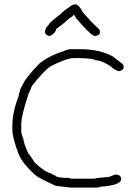

<svg xmlns="http://www.w3.org/2000/svg" viewBox="-20 -891 626 886"><path d="M302.7 -664.1H347.7Q439 -664.1 500 -630.9Q546.4 -596.2 546.9 -593.8Q550.8 -587.4 550.8 -582Q550.8 -566.4 529.3 -562.5Q508.8 -566.4 492.2 -584Q448.7 -613.3 418 -613.3Q418 -620.6 347.7 -623H320.3Q288.6 -623 210.9 -584Q175.3 -556.2 127 -494.1Q127 -490.2 111.3 -457Q78.6 -356.9 78.1 -320.3V-285.2Q78.1 -272.9 87.9 -250Q87.9 -233.4 111.3 -181.6Q114.3 -181.6 140.6 -140.6Q189.9 -94.2 214.8 -91.8Q214.8 -88.9 236.3 -80.1Q236.3 -73.7 275.4 -70.3H294.9Q296.9 -70.3 310.5 -66.4H416Q425.3 -70.8 482.4 -74.2Q508.8 -85.9 517.6 -85.9Q539.1 -82.5 539.1 -64.5Q539.1 -35.2 439.5 -29.3Q439.5 -25.4 429.7 -25.4H306.6L238.3 -33.2Q171.4 -63 146.5 -80.1Q82 -136.7 64.5 -183.6Q37.1 -256.8 37.1 -293V-310.5Q37.1 -372.6 64.5 -443.4Q73.7 -487.3 82 -494.1Q96.7 -531.7 162.1 -597.7Q204.6 -633.3 277.3 -656.2Q277.3 -658.7 302.7 -664.1ZM330.1 -871.1Q346.7 -865.7 361.3 -835.9Q398.4 -791.5 437.5 -755.9Q441.4 -749.5 441.4 -744.1Q441.4 -728.5 419.9 -724.6H418Q398.9 -726.6 330.1 -808.6Q323.2 -822.3 320.3 -822.3H318.4Q318.4 -816.4 302.7 -808.6Q266.1 -775.9 238.3 -755.9Q238.3 -740.2 210.9 -724.6H207Q187.5 -730.5 187.5 -744.1Q187.5 -758.3 205.1 -777.3Q205.1 -784.7 259.8 -826.2Q276.9 -843.8 298.8 -857.4Q312.5 -871.1 330.1 -871.1Z"/></svg>

Font: CEF Fonts CJK
Style: Regular
Weight: 400
Designer: PartyBoss (派对大魔王)
Version: Release 2.25